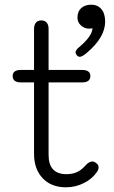

<svg xmlns="http://www.w3.org/2000/svg" viewBox="-20 -788 486 818"><path d="M400 -75Q400 -65 392 -54Q372 -25 336 -7.5Q300 10 261 10Q198 10 161.5 -29Q125 -68 125 -133V-437H69Q34 -437 34 -464Q34 -490 69 -490H125V-665Q125 -682 133 -691.5Q141 -701 156 -701Q171 -701 179 -691.5Q187 -682 187 -665V-490H330Q365 -490 365 -464Q365 -437 330 -437H187V-128Q187 -46 263 -46Q289 -46 308.5 -55Q328 -64 347 -86Q361 -100 373 -100Q382 -100 390 -93Q400 -86 400 -75ZM302 -565Q302 -575 317 -587Q373 -634 374 -668Q369 -666 359 -666Q340 -666 325 -679.5Q310 -693 310 -713Q310 -739 326 -753.5Q342 -768 369 -768Q396 -768 412 -749Q428 -730 428 -696Q428 -629 350 -563Q330 -546 320 -546Q313 -546 307 -553Q302 -559 302 -565Z"/></svg>

Font: Kodchasan Light
Style: Regular
Weight: 300
Version: Version 1.000; ttfautohint (v1.6)